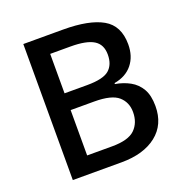

<svg xmlns="http://www.w3.org/2000/svg" viewBox="-128 -830 912 947"><g transform="rotate(-20 328.0 -357.0)"><path d="M304 -714Q440 -714 510.5 -674Q581 -634 581 -536Q581 -473 547.5 -431.5Q514 -390 452 -379V-374Q494 -367 528.5 -348Q563 -329 583 -294.5Q603 -260 603 -204Q603 -107 535 -53.5Q467 0 351 0H95V-714ZM322 -416Q406 -416 437.5 -443Q469 -470 469 -523Q469 -576 431 -599.5Q393 -623 310 -623H203V-416ZM203 -328V-90H334Q420 -90 454.5 -124Q489 -158 489 -214Q489 -265 453.5 -296.5Q418 -328 327 -328Z"/></g></svg>

Font: Noto Sans Arabic Med
Style: Regular
Weight: 500
Designer: Monotype Design Team, Nadine Chahine, Nizar Qandah and Khaled Hosny
Foundry: Monotype Imaging Inc.
Version: Version 2.012; ttfautohint (v1.8.4.7-5d5b)